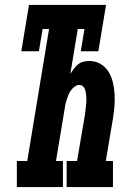

<svg xmlns="http://www.w3.org/2000/svg" viewBox="-20 -755 540 775"><path d="M48 0V-105H90L178 -638H152L137 -548H66L97 -735H408L377 -548H306L321 -638H294L264 -457Q271 -468 278.5 -478Q286 -488 295.5 -495.5Q305 -503 317 -506Q329 -509 340 -509Q365 -509 385.5 -497Q406 -485 418 -465.5Q430 -446 435.5 -423Q441 -400 442.5 -375.5Q444 -351 442 -326.5Q440 -302 436 -277L407 -105H436V0H249V-105H291L323 -293Q324 -302 325 -310.5Q326 -319 327 -327.5Q328 -336 328.5 -344.5Q329 -353 328.5 -361Q328 -369 327 -377.5Q326 -386 323.5 -393.5Q321 -401 315 -406.5Q309 -412 300 -412Q291 -412 282.5 -406Q274 -400 268 -392.5Q262 -385 258 -376Q254 -367 251 -358Q248 -349 245.5 -340Q243 -331 242 -322L206 -105H234V0Z"/></svg>

Font: Iosevka Slab Extrabold Oblique
Style: Regular
Weight: 800
Italic angle: -9°
Monospace: yes
Designer: Belleve Invis
Foundry: Belleve Invis
Version: Version 11.1.1; ttfautohint (v1.8.3)